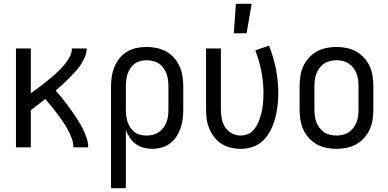

<svg xmlns="http://www.w3.org/2000/svg" viewBox="-20 -775 2040 1010"><path d="M64 0V-520H142V-284Q158 -296 174.5 -308Q191 -320 207.5 -333Q224 -346 240 -359Q256 -372 271 -385.5Q286 -399 300.5 -414Q315 -429 327.5 -445.5Q340 -462 349 -480.5Q358 -499 358 -520H436Q436 -497 426.5 -475Q417 -453 404 -433.5Q391 -414 375 -396.5Q359 -379 342.5 -362.5Q326 -346 308.5 -330Q291 -314 273 -299Q287 -283 301 -266Q315 -249 328 -231.5Q341 -214 354 -196Q367 -178 379 -160Q391 -142 402 -123Q413 -104 422 -84Q431 -64 437.5 -43Q444 -22 444 0H366Q366 -25 357 -48.5Q348 -72 336 -94Q324 -116 310 -136.5Q296 -157 281 -177Q266 -197 250 -216.5Q234 -236 218 -254Q199 -239 180 -224.5Q161 -210 142 -195V0Z M564 215V-320Q564 -347 568 -373Q572 -399 582 -423.5Q592 -448 609 -469Q626 -490 649 -503.5Q672 -517 698 -522.5Q724 -528 751 -528Q778 -528 804.5 -522.5Q831 -517 854.5 -504Q878 -491 896 -470.5Q914 -450 925 -425Q936 -400 940 -373.5Q944 -347 944 -320V-200Q944 -175 941 -150Q938 -125 930 -101.5Q922 -78 908.5 -57Q895 -36 875 -21Q855 -6 830.5 1Q806 8 781 8Q758 8 735.5 2Q713 -4 694.5 -17.5Q676 -31 663 -50.5Q650 -70 642 -91V215ZM751 -62Q768 -62 784.5 -66Q801 -70 815 -79.5Q829 -89 839.5 -103Q850 -117 856 -133Q862 -149 864 -166Q866 -183 866 -200V-320Q866 -337 864 -354Q862 -371 856 -387Q850 -403 840 -417Q830 -431 816 -440.5Q802 -450 785 -454Q768 -458 751 -458Q734 -458 718 -454Q702 -450 688.5 -440Q675 -430 665.5 -415.5Q656 -401 651 -385.5Q646 -370 644 -353.5Q642 -337 642 -320V-200Q642 -183 644 -166.5Q646 -150 651 -134.5Q656 -119 665.5 -104.5Q675 -90 688 -80Q701 -70 717.5 -66Q734 -62 751 -62Z M1246 8Q1220 8 1194 2Q1168 -4 1146 -18Q1124 -32 1107.5 -53Q1091 -74 1081 -98Q1071 -122 1067.5 -148Q1064 -174 1064 -200V-520H1142V-200Q1142 -176 1146.5 -151.5Q1151 -127 1164 -106.5Q1177 -86 1199 -74Q1221 -62 1245 -62Q1263 -62 1280 -68Q1297 -74 1309.5 -86.5Q1322 -99 1330.5 -114.5Q1339 -130 1345 -146.5Q1351 -163 1355 -180Q1359 -197 1361.5 -214.5Q1364 -232 1365 -249.5Q1366 -267 1366 -285Q1366 -342 1355 -399Q1344 -456 1323 -510L1395 -535Q1419 -475 1431.5 -412Q1444 -349 1444 -284Q1444 -251 1440 -218Q1436 -185 1427.5 -153Q1419 -121 1404 -91Q1389 -61 1366 -37.5Q1343 -14 1311 -3Q1279 8 1246 8ZM1210 -600 1221 -755H1304L1277 -600Z M1750 8Q1723 8 1696 2.5Q1669 -3 1646 -16Q1623 -29 1604.5 -49.5Q1586 -70 1575 -94.5Q1564 -119 1560 -146Q1556 -173 1556 -200V-320Q1556 -347 1560 -374Q1564 -401 1575 -425.5Q1586 -450 1604.5 -470.5Q1623 -491 1646 -504Q1669 -517 1696 -522.5Q1723 -528 1750 -528Q1777 -528 1804 -522.5Q1831 -517 1854 -504Q1877 -491 1895.5 -470.5Q1914 -450 1925 -425.5Q1936 -401 1940 -374Q1944 -347 1944 -320V-200Q1944 -173 1940 -146Q1936 -119 1925 -94.5Q1914 -70 1895.5 -49.5Q1877 -29 1854 -16Q1831 -3 1804 2.5Q1777 8 1750 8ZM1750 -62Q1767 -62 1784 -66Q1801 -70 1815 -79.5Q1829 -89 1839.5 -103Q1850 -117 1856 -133Q1862 -149 1864 -166Q1866 -183 1866 -200V-320Q1866 -337 1864 -354Q1862 -371 1856 -387Q1850 -403 1839.5 -417Q1829 -431 1815 -440.5Q1801 -450 1784 -454Q1767 -458 1750 -458Q1733 -458 1716 -454Q1699 -450 1685 -440.5Q1671 -431 1660.5 -417Q1650 -403 1644 -387Q1638 -371 1636 -354Q1634 -337 1634 -320V-200Q1634 -183 1636 -166Q1638 -149 1644 -133Q1650 -117 1660.5 -103Q1671 -89 1685 -79.5Q1699 -70 1716 -66Q1733 -62 1750 -62Z"/></svg>

Font: Iosevka Curly
Style: Regular
Weight: 400
Monospace: yes
Designer: Belleve Invis
Foundry: Belleve Invis
Version: Version 22.1.2; ttfautohint (v1.8.4)